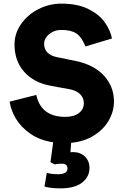

<svg xmlns="http://www.w3.org/2000/svg" viewBox="-20 -777 687 1058"><path d="M225 251 238 175Q262 183 300 183Q325 183 338.5 175Q352 167 352 152Q352 125 320 125Q298 125 282 129L258 117L273 7Q199 -4 147.5 -40Q96 -76 68 -122.5Q40 -169 33 -217L180 -254Q206 -133 340 -133Q387 -133 414.5 -154Q442 -175 442 -209Q442 -238 421.5 -258Q401 -278 365 -285L261 -304Q167 -321 113.5 -381Q60 -441 60 -532Q60 -593 96.5 -645Q133 -697 192.5 -727Q252 -757 318 -757Q407 -757 466.5 -727.5Q526 -698 557 -654.5Q588 -611 597 -565L451 -521Q430 -573 401 -592.5Q372 -612 318 -612Q290 -612 268.5 -600.5Q247 -589 235 -571.5Q223 -554 223 -536Q223 -507 241 -488Q259 -469 294 -462L397 -441Q498 -420 553 -360Q608 -300 608 -217Q608 -164 580 -114.5Q552 -65 498.5 -31Q445 3 372 10L368 62L381 61Q422 61 447.5 85Q473 109 473 149Q473 198 432 229.5Q391 261 313 261Q261 261 225 251Z"/></svg>

Font: BLUETTI 2.0
Style: Bold
Weight: 700
Designer: Stijn de Vries
Foundry: tokotype
Version: Version 2.005;October 31, 2023;FontCreator 14.0.0.2814 64-bi